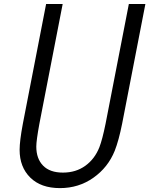

<svg xmlns="http://www.w3.org/2000/svg" viewBox="-20 -937 752 967"><path d="M281.9 10.4Q186.2 10.4 132.5 -42.6Q78.8 -95.7 78.8 -182.3Q78.8 -227.2 95.1 -313.8L212.2 -916.7H295.6L178.4 -313.8Q162.8 -229.2 162.8 -198.6Q162.8 -138 196.9 -102.9Q231.1 -67.7 296.9 -67.7Q362 -67.7 409.5 -101.9Q457 -136.1 480.5 -195.3Q495.4 -233.7 511.7 -313.8L628.9 -916.7H712.2L595.1 -313.8Q578.1 -229.2 557.9 -177.7Q524.1 -93.8 450.2 -41.7Q376.3 10.4 281.9 10.4Z"/></svg>

Font: Monoid
Style: Italic
Weight: 400
Width: 4
Italic angle: -11°
Monospace: yes
Version: Version 0.61